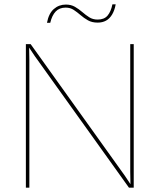

<svg xmlns="http://www.w3.org/2000/svg" viewBox="-20 -863 734 883"><path d="M595 -660V0H573L140 -605L114 -644L115 -587V0H99V-660H121L554 -55L580 -16L579 -73V-660ZM512 -843Q507 -815 495.5 -796Q484 -777 467.5 -768Q451 -759 429 -759Q403 -759 384.5 -769.5Q366 -780 350.5 -793.5Q335 -807 319 -817.5Q303 -828 282 -828Q253 -828 236 -810Q219 -792 211 -758H196Q204 -801 227.5 -821.5Q251 -842 283 -842Q307 -842 325 -831.5Q343 -821 358.5 -807.5Q374 -794 390.5 -783.5Q407 -773 429 -773Q459 -773 474.5 -791Q490 -809 497 -843Z"/></svg>

Font: Work Sans Thin
Style: Regular
Weight: 250
Designer: Wei Huang
Foundry: Wei Huang
Version: Version 2.012